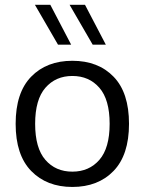

<svg xmlns="http://www.w3.org/2000/svg" viewBox="-20 -758 590 784"><path d="M275.4 -509.8Q380.9 -509.8 443.8 -444.8Q506.8 -379.9 506.8 -252.4Q506.8 -125 443.6 -59.8Q380.4 5.4 275.4 5.4Q170.9 5.4 107.4 -59.8Q43.9 -125 43.9 -252.4Q43.9 -379.9 107.2 -444.8Q170.4 -509.8 275.4 -509.8ZM275.4 -447.8Q207.5 -447.8 165.5 -399.7Q123.5 -351.6 123.5 -252.4Q123.5 -153.3 165.3 -105.2Q207 -57.1 275.4 -57.1Q343.8 -57.1 385.7 -105.2Q427.7 -153.3 427.7 -252.4Q427.7 -351.6 385.7 -399.7Q343.8 -447.8 275.4 -447.8ZM270.5 -575.7H216.8L122.6 -738.3H185.5ZM412.1 -575.7H358.4L264.2 -738.3H327.1Z"/></svg>

Font: Estedad-FD Regular
Style: FD-Regular
Weight: 400
Designer: Amin Abedi
Version: Version 7.3